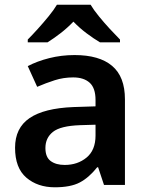

<svg xmlns="http://www.w3.org/2000/svg" viewBox="-20 -786 628 816"><path d="M297 -552Q402 -552 456.5 -506Q511 -460 511 -364V0H422L397 -75H393Q358 -31 319 -10.5Q280 10 213 10Q140 10 92 -31Q44 -72 44 -158Q44 -242 105.5 -284Q167 -326 292 -331L386 -334V-361Q386 -412 361 -434.5Q336 -457 291 -457Q250 -457 212.5 -445Q175 -433 138 -417L98 -505Q138 -526 189.5 -539Q241 -552 297 -552ZM320 -254Q237 -251 205 -225.5Q173 -200 173 -157Q173 -118 195.5 -101.5Q218 -85 255 -85Q310 -85 348 -116.5Q386 -148 386 -210V-256ZM365 -766Q378 -744 400.5 -716.5Q423 -689 447 -663Q471 -637 490 -618V-606H405Q378 -622 348 -644.5Q318 -667 292 -694Q266 -667 237.5 -645Q209 -623 182 -606H98V-618Q117 -637 140.5 -663Q164 -689 186.5 -716.5Q209 -744 222 -766Z"/></svg>

Font: Noto Sans Gurmukhi UI SemiBold
Style: Regular
Weight: 600
Designer: Jelle Bosma - Monotype Design Team
Foundry: Monotype Imaging Inc.
Version: Version 2.004; ttfautohint (v1.8.4.7-5d5b)